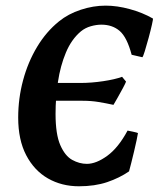

<svg xmlns="http://www.w3.org/2000/svg" viewBox="-20 -650 566 685"><path d="M190.4 -573.7Q223.6 -600.6 268.1 -615.2Q312.5 -629.9 356.9 -629.9Q397.9 -629.9 443.4 -617.4Q488.8 -605 525.4 -584Q526.9 -583.5 522.2 -562.7Q517.6 -542 510.3 -515.1Q502.9 -488.3 496.6 -467.5Q490.2 -446.8 487.8 -445.8L449.7 -454.6Q433.1 -517.1 407 -539.6Q380.9 -562 341.8 -562Q323.7 -562 304 -556.4Q284.2 -550.8 268.6 -538.1Q234.9 -509.8 215.1 -462.4Q195.3 -415 186.8 -358.2Q178.2 -301.3 178.2 -243.7Q178.2 -170.9 195.1 -132.3Q211.9 -93.8 237.5 -79.6Q263.2 -65.4 290 -65.4Q323.2 -65.4 362.8 -94.2Q402.3 -123 435.1 -184.1Q439 -183.6 454.3 -180.2Q469.7 -176.8 472.2 -175.3Q471.2 -167.5 467.3 -149.4Q463.4 -131.3 458.3 -109.6Q453.1 -87.9 448.2 -68.4Q443.4 -48.8 440.4 -38.6Q406.2 -15.1 362.3 -0.2Q318.4 14.6 261.7 14.6Q200.2 14.6 151.1 -13.4Q102.1 -41.5 73.5 -96.2Q44.9 -150.9 44.9 -230.5Q44.9 -298.8 62.3 -363.5Q79.6 -428.2 112.3 -482.7Q145 -537.1 190.4 -573.7ZM95.2 -321.3 107.9 -354H266.1Q306.2 -354 348.4 -360.4Q390.6 -366.7 415.5 -376L429.7 -358.9Q428.2 -354 418.5 -335.7Q408.7 -317.4 398.4 -299.3Q388.2 -281.2 384.8 -275.9Q358.4 -281.7 331.8 -286.1Q305.2 -290.5 274.9 -290.5H107.4Z"/></svg>

Font: Gentium Book Plus
Style: Bold Italic
Weight: 700
Italic angle: -8°
Designer: Victor Gaultney, Annie Olsen, Iska Routamaa, Becca Hirsbrunner
Foundry: SIL International
Version: Version 6.101